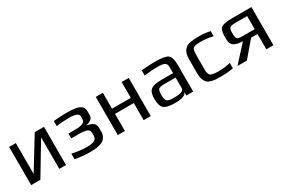

<svg xmlns="http://www.w3.org/2000/svg" viewBox="63 -1296 3108 2109"><g transform="rotate(-30 1617.5 -242.0)"><path d="M195 0H78V-484H163V-93L403 -484H520V0H435V-400Z M1039 -174V-124Q1039 -88 1024.5 -62Q1010 -36 989.5 -22.5Q969 -9 936 -1Q903 7 876.5 8.5Q850 10 812 10Q737 10 633 -7V-78Q740 -56 812 -56Q841 -56 858.5 -57.5Q876 -59 899 -65.5Q922 -72 933.5 -88.5Q945 -105 945 -131V-162Q945 -183 933.5 -196.5Q922 -210 900.5 -215.5Q879 -221 862 -222.5Q845 -224 821 -224H716V-286H804Q828 -286 844.5 -287.5Q861 -289 883 -294.5Q905 -300 917 -314Q929 -328 929 -350V-380Q929 -432 809 -432Q715 -432 646 -420V-485Q721 -494 808 -494Q880 -494 920 -487Q970 -479 995 -456Q1020 -433 1020 -385V-346Q1020 -313 995.5 -293Q971 -273 936 -267V-263Q1039 -247 1039 -174Z M1595 0H1505V-217H1267V0H1177V-484H1267V-283H1505V-484H1595Z M2133 0H2046V-46Q2035 10 1900 10Q1800 10 1761.5 -20.5Q1723 -51 1723 -144Q1723 -225 1759 -255.5Q1795 -286 1898 -286H2043V-363Q2043 -403 2018.5 -417Q1994 -431 1926 -431Q1852 -431 1760 -419V-485Q1859 -494 1939 -494Q2061 -494 2097 -464.5Q2133 -435 2133 -342ZM2043 -96V-230H1904Q1842 -230 1826.5 -214Q1811 -198 1811 -141Q1811 -89 1827.5 -68Q1844 -47 1897 -47H1915Q1941 -47 1958.5 -48Q1976 -49 1998 -53.5Q2020 -58 2031.5 -68.5Q2043 -79 2043 -96Z M2639 -4Q2573 10 2484 10Q2440 10 2415.5 8.5Q2391 7 2359.5 -1.5Q2328 -10 2311.5 -26Q2295 -42 2283 -72.5Q2271 -103 2271 -148V-326Q2271 -366 2278.5 -395Q2286 -424 2302 -442Q2318 -460 2335 -471Q2352 -482 2381.5 -486.5Q2411 -491 2433.5 -492.5Q2456 -494 2494 -494Q2563 -494 2632 -479V-413Q2554 -433 2483 -433Q2406 -433 2384.5 -417Q2363 -401 2363 -339V-139Q2363 -86 2388 -69.5Q2413 -53 2493 -53Q2564 -53 2639 -72Z M2814 0H2695L2883 -206Q2735 -206 2735 -307V-359Q2735 -435 2769 -459.5Q2803 -484 2903 -484H3151V0H3061V-194H2980ZM2826 -351V-337Q2826 -284 2839.5 -270Q2853 -256 2891 -256H3061V-422H2912Q2858 -422 2842 -407.5Q2826 -393 2826 -351Z"/></g></svg>

Font: Play
Style: Regular
Weight: 400
Designer: Jonas Hecksher
Foundry: Jonas Hecksher, Playtypeª, e-types AS
Version: Version 1.002